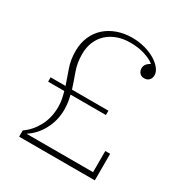

<svg xmlns="http://www.w3.org/2000/svg" viewBox="-166 -834 908 958"><g transform="rotate(30 288.0 -355.0)"><path d="M79 -36Q121 -65 147.5 -114Q174 -163 174 -226Q174 -249 170 -269.5Q166 -290 160 -310H67V-335H153Q139 -377 124 -418.5Q109 -460 109 -511Q109 -557 125 -594Q141 -631 169.5 -656.5Q198 -682 237 -696Q276 -710 322 -710Q361 -710 395.5 -700.5Q430 -691 455.5 -675.5Q481 -660 496 -641Q511 -622 511 -603Q511 -586 501 -575Q491 -564 473 -564Q456 -564 446.5 -575Q437 -586 437 -601Q437 -627 466 -642V-644Q447 -660 410 -672Q373 -684 326 -684Q285 -684 252 -672Q219 -660 195 -638Q171 -616 158 -584.5Q145 -553 145 -514Q145 -463 160.5 -421Q176 -379 190 -335H400V-310H196Q201 -291 204 -271.5Q207 -252 207 -229Q207 -167 179 -114.5Q151 -62 106 -33V-31H487V-153H515V0H79Z"/></g></svg>

Font: IBM Plex Serif ExtraLight
Style: Regular
Weight: 200
Designer: Mike Abbink, Paul van der Laan, Pieter van Rosmalen
Foundry: Bold Monday
Version: Version 2.5